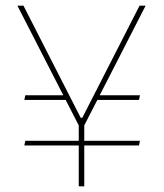

<svg xmlns="http://www.w3.org/2000/svg" viewBox="-20 -659 580 679"><path d="M319 -305.5 327.5 -322H475L471.5 -305.5ZM69.5 -161H475L471.5 -144.5H66ZM211 -322 220 -305.5H66L69.5 -322ZM259.5 -213.5 41.5 -639H63L210 -351L265.5 -242.5H271L326.5 -351L473.5 -639H495L277 -213.5ZM258.5 0V-235.5H278V0Z"/></svg>

Font: Anek Bangla Thin
Style: Regular
Weight: 250
Designer: Sulekha Rajkumar (Bangla), Yesha Goshar (Latin)
Foundry: Ek Type
Version: Version 1.003